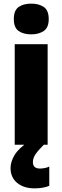

<svg xmlns="http://www.w3.org/2000/svg" viewBox="-20 -796 343 1056"><path d="M152 -776Q194 -776 221 -757.5Q248 -739 248 -691Q248 -644 220.5 -625.5Q193 -607 152 -607Q109 -607 82.5 -625.5Q56 -644 56 -691Q56 -739 82.5 -757.5Q109 -776 152 -776ZM242 -553V0H61V-553ZM161 96Q161 131 200 131Q213 131 227.5 128Q242 125 251 120V226Q237 232 216.5 236Q196 240 170 240Q111 240 74.5 210Q38 180 38 128Q38 94 60 57Q82 20 143 -22L221 0Q188 33 174.5 53.5Q161 74 161 96Z"/></svg>

Font: Noto Sans Lao Looped SemiCondensed Black
Style: Regular
Weight: 900
Width: 4
Designer: Mark Frömberg, Ben Mitchell
Foundry: The Fontpad Ltd
Version: Version 1.002; ttfautohint (v1.8.4.7-5d5b)